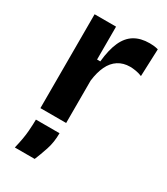

<svg xmlns="http://www.w3.org/2000/svg" viewBox="-190 -620 807 930"><g transform="rotate(30 214.0 -155.0)"><path d="M63 0V-257V-525H183V-341H201Q208 -410 227.5 -453Q247 -496 281 -516.5Q315 -537 365 -537Q375 -537 386.5 -536Q398 -535 413 -531L407 -378Q390 -385 372 -388Q354 -391 340 -391Q302 -391 274 -373Q246 -355 229.5 -320.5Q213 -286 207 -237V0ZM51 227Q66 165 69 124Q72 83 72 59H204Q204 110 189.5 153Q175 196 162 227Z"/></g></svg>

Font: Bricolage Grotesque 24pt
Style: Bold
Weight: 700
Designer: Mathieu Triay
Foundry: Atelier Triay
Version: Version 1.001;gftools[0.9.33.dev8+g029e19f]